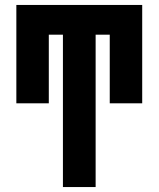

<svg xmlns="http://www.w3.org/2000/svg" viewBox="-20 -755 640 775"><path d="M234 0V-615H177V-338H46V-735H554V-338H423V-615H366V0Z"/></svg>

Font: Iosevka Curly Heavy Extended
Style: Regular
Weight: 900
Width: 7
Monospace: yes
Designer: Belleve Invis
Foundry: Belleve Invis
Version: Version 11.1.0; ttfautohint (v1.8.3)